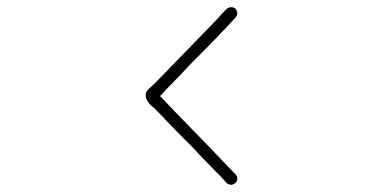

<svg xmlns="http://www.w3.org/2000/svg" viewBox="-20 -759 1040 522"><path d="M415 -498Q424.8 -487.3 434.6 -477.5Q444.3 -467.8 454.1 -457Q471.7 -439.5 488.3 -421.9Q504.9 -405.3 521.5 -387.7Q546.9 -362.3 571.3 -335.9Q595.7 -310.5 620.1 -285.2Q622.1 -283.2 623 -281.2Q625 -278.3 625 -276.4Q625 -274.4 625 -273.4Q625 -272.5 625 -270.5Q624 -267.6 623 -265.6Q622.1 -263.7 620.1 -261.7Q618.2 -259.8 615.2 -258.8Q613.3 -256.8 610.4 -256.8Q609.4 -256.8 608.4 -256.8Q606.4 -256.8 605.5 -256.8Q602.5 -257.8 600.6 -258.8Q597.7 -259.8 595.7 -261.7Q588.9 -269.5 581.1 -278.3Q573.2 -286.1 565.4 -293.9Q547.9 -311.5 531.2 -329.1Q514.6 -346.7 498 -364.3Q480.5 -380.9 463.9 -398.4Q447.3 -416 429.7 -433.6Q424.8 -439.5 418.9 -445.3Q413.1 -451.2 407.2 -457Q400.4 -464.8 392.6 -470.7Q384.8 -477.5 379.9 -486.3Q376 -493.2 376 -500Q376 -509.8 385.7 -518.6Q402.3 -533.2 410.2 -542Q427.7 -559.6 444.3 -577.1Q460.9 -594.7 478.5 -612.3Q495.1 -629.9 511.7 -646.5Q528.3 -664.1 545.9 -681.6Q558.6 -695.3 571.3 -708Q583 -721.7 595.7 -734.4Q597.7 -736.3 600.6 -737.3Q602.5 -739.3 605.5 -739.3Q606.4 -739.3 608.4 -739.3Q609.4 -739.3 610.4 -739.3Q613.3 -739.3 615.2 -738.3Q618.2 -737.3 620.1 -735.4Q622.1 -733.4 623 -730.5Q624 -728.5 625 -725.6Q625 -722.7 625 -720.7Q625 -717.8 623 -715.8Q622.1 -712.9 620.1 -710.9Q613.3 -704.1 606.4 -696.3Q599.6 -689.5 592.8 -681.6Q586.9 -675.8 581.1 -669.9Q575.2 -664.1 570.3 -658.2Q552.7 -640.6 536.1 -623Q519.5 -606.4 502 -588.9Q485.4 -571.3 468.8 -553.7Q452.1 -536.1 434.6 -518.6Q429.7 -513.7 424.8 -507.8Q419.9 -502.9 415 -498Z"/></svg>

Font: LetsEatIcons
Style: Regular
Weight: 400
Designer: Swedish Technologies
Foundry: Swedish Technologies
Version: Version 1.26.0